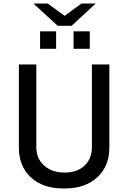

<svg xmlns="http://www.w3.org/2000/svg" viewBox="-20 -1048 720 1078"><path d="M248 -1028 343 -959 437 -1028H517L382 -903H304L168 -1028ZM295 -872V-774H205V-872ZM484 -872V-774H393V-872ZM86 -686H184V-221Q184 -157 228.5 -118Q273 -79 342 -79Q413 -79 454.5 -118Q496 -157 496 -221V-686H594V-219Q594 -115 526 -52.5Q458 10 346 10H333Q221 10 153.5 -52Q86 -114 86 -219Z"/></svg>

Font: Chivo
Style: Regular
Weight: 400
Designer: Hector Gatti
Foundry: Omnibus-Type
Version: Version 1.007;PS 001.007;hotconv 1.0.88;makeotf.lib2.5.64775